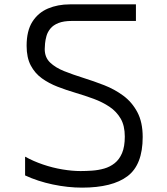

<svg xmlns="http://www.w3.org/2000/svg" viewBox="-20 -860 765 880"><path d="M356 0Q291 0 222 -14.5Q153 -29 95 -56V-142Q133 -121 177 -106Q221 -91 266 -83.5Q311 -76 349 -76Q375 -76 403 -78Q431 -80 457.5 -87.5Q484 -95 505.5 -112Q527 -129 539.5 -158.5Q552 -188 552 -234Q552 -284 533 -316.5Q514 -349 482 -370.5Q450 -392 409.5 -407Q369 -422 326.5 -434.5Q284 -447 244 -462.5Q204 -478 172 -501Q140 -524 121 -560Q102 -596 102 -650Q102 -719 128.5 -760.5Q155 -802 200 -821Q245 -840 300 -840H603V-764H309Q272 -764 248 -754.5Q224 -745 211 -729Q198 -713 193 -695Q188 -677 186.5 -661Q185 -645 185 -635Q185 -597 209.5 -573.5Q234 -550 274 -534Q314 -518 362 -503Q410 -488 457.5 -469.5Q505 -451 545 -421.5Q585 -392 609.5 -346Q634 -300 634 -232Q634 -105 564.5 -52.5Q495 0 356 0Z"/></svg>

Font: Matangi Medium
Style: Regular
Weight: 500
Designer: Prashant Pant
Foundry: The Graphic Ant
Version: Version 3.002